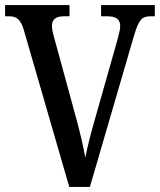

<svg xmlns="http://www.w3.org/2000/svg" viewBox="-20 -734 628 754"><path d="M73 -618 252 0H333L506 -593C525 -657 537 -670 571 -670H588V-714H377V-670H402C436 -670 452 -658 452 -632C452 -617 446 -597 441 -577L352 -263C335 -204 324 -160 315 -115C307 -160 296 -207 281 -263L193 -585C188 -602 184 -619 184 -633C184 -657 199 -670 230 -670H253V-714H0V-670H15C45 -670 60 -659 73 -618Z"/></svg>

Font: Noto Serif Condensed Medium
Style: Regular
Weight: 500
Width: 3
Designer: Monotype Design Team
Foundry: Monotype Imaging Inc.
Version: Version 2.015